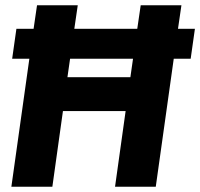

<svg xmlns="http://www.w3.org/2000/svg" viewBox="-20 -706 757 726"><path d="M701 -484H637L569 0H415L455 -286H218L178 0H23L91 -484H26L42 -597H107L120 -686H274L261 -597H499L512 -686H666L653 -597H717ZM483 -484H245L235 -414H473Z"/></svg>

Font: Chivo
Style: Bold Italic
Weight: 700
Italic angle: -8.05°
Designer: Hector Gatti
Foundry: Omnibus-Type
Version: Version 1.007